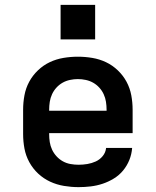

<svg xmlns="http://www.w3.org/2000/svg" viewBox="-20 -761 640 789"><path d="M303 8Q273 8 243 3Q213 -2 186 -14.5Q159 -27 137 -47.5Q115 -68 100.5 -94.5Q86 -121 80.5 -150.5Q75 -180 75 -210V-310Q75 -340 80.5 -369.5Q86 -399 100 -425Q114 -451 136 -472Q158 -493 184.5 -505.5Q211 -518 240.5 -523Q270 -528 300 -528Q330 -528 359.5 -523Q389 -518 415.5 -505.5Q442 -493 464 -472Q486 -451 500 -425Q514 -399 519.5 -369.5Q525 -340 525 -310V-214H182V-210Q182 -193 184.5 -177Q187 -161 194 -146Q201 -131 212.5 -118.5Q224 -106 238.5 -98Q253 -90 269.5 -87Q286 -84 303 -84Q321 -84 339 -87Q357 -90 373.5 -97.5Q390 -105 402 -119.5Q414 -134 416 -153H523Q521 -127 511.5 -103.5Q502 -80 486 -60.5Q470 -41 448 -27.5Q426 -14 402 -6Q378 2 353 5Q328 8 303 8ZM182 -306H418V-310Q418 -326 415.5 -342.5Q413 -359 406 -374Q399 -389 388 -401Q377 -413 363 -421Q349 -429 332.5 -432.5Q316 -436 300 -436Q284 -436 267.5 -432.5Q251 -429 237 -421Q223 -413 212 -401Q201 -389 194 -374Q187 -359 184.5 -342.5Q182 -326 182 -310ZM229 -599V-741H371V-599Z"/></svg>

Font: Iosevka SS04 Semibold Extended
Style: Regular
Weight: 600
Width: 7
Monospace: yes
Designer: Belleve Invis
Foundry: Belleve Invis
Version: Version 19.0.0; ttfautohint (v1.8.4)